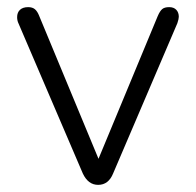

<svg xmlns="http://www.w3.org/2000/svg" viewBox="-20 -512 549 538"><path d="M212 -26 32 -446Q28 -454 28 -464Q28 -477 36 -484.5Q44 -492 59 -492Q71 -492 78 -486Q85 -480 90 -467L256 -67L422 -467Q428 -481 434.5 -486.5Q441 -492 454 -492Q467 -492 474 -484.5Q481 -477 481 -465Q481 -459 477 -447L297 -26Q284 6 255 6Q227 6 212 -26Z"/></svg>

Font: SN Pro Light
Style: Regular
Weight: 300
Designer: Tobias Whetton
Foundry: Supernotes
Version: Version 1.002